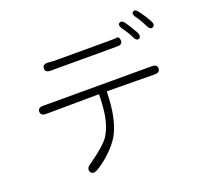

<svg xmlns="http://www.w3.org/2000/svg" viewBox="-146 -1008 1291 1218"><g transform="rotate(-20 500.0 -399.0)"><path d="M308 34Q275 50 264 26Q253 2 281 -17Q403 -102 433 -152Q463 -202 476 -274Q485 -326 487 -411Q487 -416 482 -416L129 -413Q93 -413 93 -441Q93 -468 129 -468H862Q898 -468 898 -441Q898 -413 862 -413L544 -416Q539 -416 539 -411Q536 -232 481 -132Q453 -83 400.5 -35Q348 13 308 34ZM846 -660Q827 -651 812 -684Q796 -718 768 -756Q747 -786 764 -797Q781 -809 801 -780Q829 -740 849 -702Q866 -670 846 -660ZM249 -661Q213 -661 214 -689Q215 -717 251 -715L276 -713Q293 -712 310 -712H651Q702 -712 717 -714Q732 -716 734 -689Q736 -661 699 -661ZM953 -698Q934 -688 918 -721Q893 -771 875 -794Q853 -822 869 -834Q885 -846 906 -817Q939 -772 956 -740Q973 -708 953 -698Z"/></g></svg>

Font: Resource Han Rounded CN Light
Style: Regular
Weight: 300
Designer: Cyano Hao (round all glyphs); Ryoko NISHIZUKA 西塚涼子 (kana, bopomofo & ideographs); Paul D. Hunt (Latin, Greek & Cyrillic)
Foundry: Cyano Hao
Version: 0.990